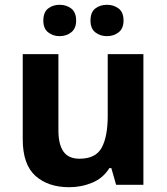

<svg xmlns="http://www.w3.org/2000/svg" viewBox="-20 -772 697 802"><path d="M579 -546V0H465L445 -70H437Q411 -28 365.5 -9Q320 10 269 10Q181 10 128 -37.5Q75 -85 75 -190V-546H224V-227Q224 -169 245 -139Q266 -109 312 -109Q380 -109 405 -155.5Q430 -202 430 -289V-546ZM161 -686Q161 -721 181 -736.5Q201 -752 229 -752Q257 -752 277.5 -736.5Q298 -721 298 -686Q298 -653 277.5 -637Q257 -621 229 -621Q201 -621 181 -637Q161 -653 161 -686ZM358 -686Q358 -721 378 -736.5Q398 -752 427 -752Q455 -752 475.5 -736.5Q496 -721 496 -686Q496 -653 475.5 -637Q455 -621 427 -621Q398 -621 378 -637Q358 -653 358 -686Z"/></svg>

Font: Noto Sans Kannada
Style: Bold
Weight: 700
Designer: Jelle Bosma - Monotype Design Team
Foundry: Monotype Imaging Inc.
Version: Version 2.005; ttfautohint (v1.8.4.7-5d5b)